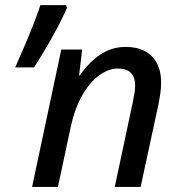

<svg xmlns="http://www.w3.org/2000/svg" viewBox="-20 -734 706 754"><path d="M106 0 220.7 -539.6H302.7L290.5 -437H292.5Q311.5 -464.4 337.4 -490.2Q363.3 -516.1 397.2 -533Q431.2 -549.8 474.1 -549.8Q518.1 -549.8 549.1 -533.2Q580.1 -516.6 596.4 -485.4Q612.8 -454.1 612.8 -410.2Q612.8 -388.7 609.4 -365.7Q606 -342.8 602.1 -323.2L532.2 0H430.7L501.5 -333Q505.9 -354 508.3 -369.4Q510.7 -384.8 510.7 -397.9Q510.7 -431.2 493.7 -448Q476.6 -464.8 442.9 -464.8Q407.7 -464.8 371.3 -439.5Q335 -414.1 304.7 -362.8Q274.4 -311.5 257.3 -233.4L207.5 0ZM39.6 -469.2Q57.1 -508.3 75.7 -551.8Q94.2 -595.2 110.8 -637.2Q127.4 -679.2 138.7 -713.9H239.3L243.2 -703.1Q227.5 -667.5 206.3 -627.2Q185.1 -586.9 161.1 -546.4Q137.2 -505.9 113.8 -469.2Z"/></svg>

Font: Open Sans Medium
Style: Italic
Weight: 500
Italic angle: -12°
Designer: Monotype Design Team
Foundry: Monotype Imaging Inc.
Version: Version 3.000